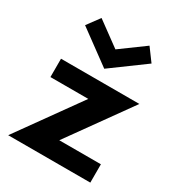

<svg xmlns="http://www.w3.org/2000/svg" viewBox="-192 -940 979 1061"><g transform="rotate(30 297.0 -409.5)"><path d="M21 0H545V-117H279.5L562.5 -512H62.5V-395H304ZM297 -583.5 509 -739 450 -819 297 -707 144 -819 85 -739Z"/></g></svg>

Font: Spartan
Style: Bold
Weight: 700
Designer: Matt Bailey, Mirko Velimirovic
Foundry: Matt Bailey
Version: Version 1.003; ttfautohint (v1.8.3)